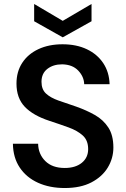

<svg xmlns="http://www.w3.org/2000/svg" viewBox="-20 -935 637 967"><path d="M306 12Q230 12 171.5 -14.5Q113 -41 79.5 -91Q46 -141 45 -211H172Q173 -159 208 -124Q243 -89 306 -89Q360 -89 392 -115Q424 -141 424 -184Q424 -228 397 -252.5Q370 -277 326 -293Q282 -309 230 -326Q147 -353 105 -397Q63 -441 63 -514Q63 -574 92 -618.5Q121 -663 173.5 -687.5Q226 -712 295 -712Q365 -712 417.5 -687Q470 -662 500 -617Q530 -572 532 -511H404Q403 -549 374 -579.5Q345 -610 293 -611Q248 -611 218.5 -588Q189 -565 189 -523Q189 -485 211.5 -464Q234 -443 273.5 -429Q313 -415 364 -398Q415 -380 457.5 -356Q500 -332 525.5 -293Q551 -254 551 -192Q551 -138 523 -91.5Q495 -45 440.5 -16.5Q386 12 306 12ZM296 -747 152 -828V-915L296 -830L441 -915V-828Z"/></svg>

Font: DM Sans SemiBold
Style: Regular
Weight: 600
Designer: Colophon Foundry, Jonny Pinhorn
Foundry: Colophon Foundry
Version: Version 4.004; ttfautohint (v1.8.4.7-5d5b)